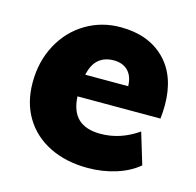

<svg xmlns="http://www.w3.org/2000/svg" viewBox="-84 -609 720 704"><g transform="rotate(15 276.5 -257.0)"><path d="M521 -287Q521 -263 518 -236H203Q206 -179 235 -152Q264 -125 319 -125Q395 -125 462 -172L498 -53Q464 -24 413.5 -8Q363 8 306 8Q224 8 161.5 -23Q99 -54 65 -110.5Q31 -167 31 -243Q31 -323 65.5 -387Q100 -451 159.5 -486.5Q219 -522 291 -522Q397 -522 459 -460Q521 -398 521 -287ZM210 -320H373Q372 -358 352 -378Q332 -398 298 -398Q264 -398 241.5 -379.5Q219 -361 210 -320Z"/></g></svg>

Font: Muli Black
Style: Italic
Weight: 900
Italic angle: -4.541°
Designer: Vernon Adams
Foundry: Vernon Adams
Version: Version 2.001